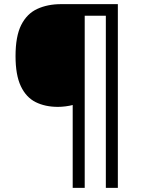

<svg xmlns="http://www.w3.org/2000/svg" viewBox="-20 -780 695 927"><path d="M549 127H491V-704H389V127H331V-273Q316 -269 296.5 -266.5Q277 -264 260 -264Q198 -264 152 -287Q106 -310 80.5 -364Q55 -418 55 -509Q55 -605 82.5 -659.5Q110 -714 160 -737Q210 -760 275 -760H549Z"/></svg>

Font: Noto Sans Symbols 2
Style: Regular
Weight: 400
Designer: Monotype Design Team
Foundry: Monotype Imaging Inc.
Version: Version 2.008; ttfautohint (v1.8.4.7-5d5b)